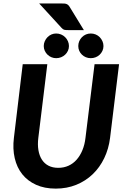

<svg xmlns="http://www.w3.org/2000/svg" viewBox="-20 -1104 734 1132"><path d="M54 0ZM323.5 -114.5Q356.5 -114.5 384 -127Q411.5 -139.5 432 -162.8Q452.5 -186 466 -218.8Q479.5 -251.5 484 -291.5L537.5 -725.5H682L629 -291.5Q621 -226.5 594.5 -171.5Q568 -116.5 526.5 -76.8Q485 -37 429.8 -14.5Q374.5 8 308.5 8Q242.5 8 192.8 -14.5Q143 -37 111.2 -76.8Q79.5 -116.5 66.8 -171.5Q54 -226.5 62 -291.5L114 -725.5H259L206 -291.5Q201 -251.5 206.5 -218.8Q212 -186 227 -162.8Q242 -139.5 266.2 -127Q290.5 -114.5 323.5 -114.5ZM343 -1083.5Q353 -1083.5 360 -1083Q367 -1082.5 372.5 -1080.2Q378 -1078 382.5 -1073.8Q387 -1069.5 391.5 -1062L474.5 -926.5H382.5Q367.5 -926.5 359.5 -928.2Q351.5 -930 343 -939.5L211 -1083.5ZM386.5 -832.5Q386.5 -817.5 380.5 -804.5Q374.5 -791.5 364.2 -781.8Q354 -772 340.2 -766.5Q326.5 -761 311 -761Q296.5 -761 283.2 -766.5Q270 -772 260 -781.8Q250 -791.5 244 -804.5Q238 -817.5 238 -832.5Q238 -847.5 244 -861Q250 -874.5 260 -884.8Q270 -895 283.2 -900.8Q296.5 -906.5 311 -906.5Q326.5 -906.5 340.2 -900.8Q354 -895 364.2 -884.8Q374.5 -874.5 380.5 -861Q386.5 -847.5 386.5 -832.5ZM590 -832.5Q590 -817.5 584 -804.5Q578 -791.5 568 -781.8Q558 -772 544.2 -766.5Q530.5 -761 515 -761Q500 -761 486.5 -766.5Q473 -772 463 -781.8Q453 -791.5 447.2 -804.5Q441.5 -817.5 441.5 -832.5Q441.5 -847.5 447.2 -861Q453 -874.5 463 -884.8Q473 -895 486.5 -900.8Q500 -906.5 515 -906.5Q530.5 -906.5 544.2 -900.8Q558 -895 568 -884.8Q578 -874.5 584 -861Q590 -847.5 590 -832.5Z"/></svg>

Font: Lato Heavy
Style: Italic
Weight: 800
Italic angle: -7°
Designer: Lukasz Dziedzic
Foundry: tyPoland Lukasz Dziedzic
Version: Version 2.007; 2014-02-27